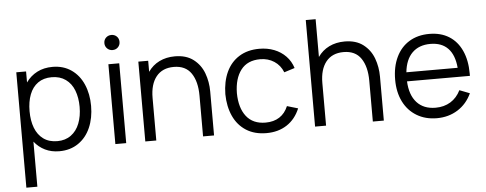

<svg xmlns="http://www.w3.org/2000/svg" viewBox="-54 -805 2945 1164"><g transform="rotate(-5 1418.0 -222.5)"><path d="M129.4 216.3H62.5V-485.8H122.1V-418.9Q149.4 -457.5 190.2 -478.5Q231 -499.5 283.7 -499.5Q349.1 -499.5 397.5 -466.3Q445.8 -433.1 471.2 -374.8Q496.6 -316.4 496.6 -243.7Q496.6 -169.9 471.2 -111.6Q445.8 -53.2 397 -19.8Q348.1 13.7 281.2 13.7Q232.9 13.7 194.6 -5.1Q156.2 -23.9 129.4 -58.1ZM274.9 -48.3Q323.2 -48.3 357.7 -73.5Q392.1 -98.6 409.4 -142.8Q426.8 -187 426.8 -243.7Q426.8 -299.8 409.9 -343.8Q393.1 -387.7 358.2 -412.6Q323.2 -437.5 273.4 -437.5Q223.6 -437.5 189.7 -413.3Q155.8 -389.2 138.9 -345.2Q122.1 -301.3 122.1 -243.7Q122.1 -186 138.9 -142.1Q155.8 -98.1 189.9 -73.2Q224.1 -48.3 274.9 -48.3Z M656.2 -569.3Q636.7 -569.3 623.3 -582.5Q609.9 -595.7 609.9 -615.2Q609.9 -635.3 623.3 -648.2Q636.7 -661.1 656.2 -661.1Q675.8 -661.1 689 -648.2Q702.1 -635.3 702.1 -615.2Q702.1 -595.7 689 -582.5Q675.8 -569.3 656.2 -569.3ZM689 0H623V-485.8H689Z M1223.6 0H1156.7V-248Q1156.7 -334 1122.3 -384.5Q1087.9 -435.1 1016.1 -435.1Q946.8 -435.1 909.4 -388.7Q872.1 -342.3 872.1 -259.3V0H805.2V-485.8H865.2V-418.5Q892.1 -457.5 933.8 -478Q975.6 -498.5 1028.3 -498.5Q1097.2 -498.5 1140.9 -465.1Q1184.6 -431.6 1204.1 -379.2Q1223.6 -326.7 1223.6 -267.1Z M1542 13.7Q1469.7 13.7 1418.7 -18.8Q1367.7 -51.3 1341.1 -109.4Q1314.5 -167.5 1313.5 -243.2Q1314.5 -319.8 1341.3 -377.7Q1368.2 -435.5 1419.4 -467.5Q1470.7 -499.5 1542.5 -499.5Q1591.3 -499.5 1632.6 -483.4Q1673.8 -467.3 1703.1 -437Q1732.4 -406.7 1745.6 -364.7L1681.2 -344.2Q1664.1 -387.7 1627 -411.9Q1589.8 -436 1542 -436Q1464.4 -436 1424.6 -384Q1384.8 -332 1383.8 -243.2Q1384.8 -153.3 1425 -101.8Q1465.3 -50.3 1542 -50.3Q1591.8 -50.3 1626.5 -72.8Q1661.1 -95.2 1679.2 -138.7L1745.6 -119.1Q1718.8 -54.7 1666.3 -20.5Q1613.8 13.7 1542 13.7Z M2256.8 0H2189.9V-248Q2189.9 -334 2155.5 -384.5Q2121.1 -435.1 2049.3 -435.1Q1980 -435.1 1942.6 -388.7Q1905.3 -342.3 1905.3 -259.3V0H1838.4V-648.4H1898.4V-418.5Q1925.3 -457.5 1967 -478Q2008.8 -498.5 2061.5 -498.5Q2130.4 -498.5 2174.1 -465.1Q2217.8 -431.6 2237.3 -379.2Q2256.8 -326.7 2256.8 -267.1Z M2579.1 13.7Q2509.3 13.7 2456.5 -18.1Q2403.8 -49.8 2375.2 -107.2Q2346.7 -164.6 2346.7 -240.7Q2346.7 -319.3 2374.8 -377.9Q2402.8 -436.5 2454.6 -468Q2506.3 -499.5 2576.7 -499.5Q2646.5 -499.5 2696.5 -468.3Q2746.6 -437 2773.4 -378.2Q2800.3 -319.3 2800.3 -238.8V-224.6H2417.5Q2421.4 -141.1 2462.6 -95.7Q2503.9 -50.3 2576.7 -50.3Q2628.4 -50.3 2667.5 -74.2Q2706.5 -98.1 2729 -143.6L2791 -119.6Q2761.7 -56.2 2706.1 -21.2Q2650.4 13.7 2579.1 13.7ZM2730.5 -279.8Q2723.6 -358.4 2685.1 -398.4Q2646.5 -438.5 2578.1 -438.5Q2508.8 -438.5 2467.5 -397.7Q2426.3 -356.9 2418.5 -279.8Z"/></g></svg>

Font: Potro Sans Bangla
Style: Regular
Weight: 400
Designer: Jayed Ahsan Saad
Foundry: Codepotro
Version: Potro Sans Bangla;Version 0.996;CodepotroFonts;